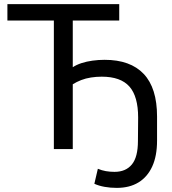

<svg xmlns="http://www.w3.org/2000/svg" viewBox="-20 -725 839 934"><path d="M548 189Q517 189 489 184Q461 179 439 169L456 96Q475 104 495 107.5Q515 111 537 111Q592 111 621.5 75Q651 39 651 -39L652 -153Q652 -256 609.5 -304Q567 -352 475 -352Q448 -352 422.5 -348Q397 -344 375 -335.5Q353 -327 334 -315V0H242V-625H16V-705H560V-625H334V-398Q352 -410 376.5 -418Q401 -426 430 -430Q459 -434 489 -434Q614 -434 679 -365.5Q744 -297 744 -158V-41Q744 34 720.5 85Q697 136 653.5 162.5Q610 189 548 189Z"/></svg>

Font: Nunito Sans 10pt SemiCondensed Medium
Style: Regular
Weight: 500
Width: 4
Designer: Vernon Adams
Foundry: Vernon Adams
Version: Version 3.101;gftools[0.9.27]